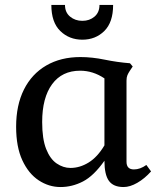

<svg xmlns="http://www.w3.org/2000/svg" viewBox="-20 -740 644 774"><path d="M224 14Q177 14 136 -13Q95 -40 70 -94Q45 -148 45 -229Q45 -316 76.5 -379Q108 -442 166.5 -476Q225 -510 304 -510Q351 -510 402 -499.5Q453 -489 504 -485L515 -472L503 -454Q497 -445 493.5 -436.5Q490 -428 490 -415V-88Q490 -57 520 -57Q545 -57 570 -75L589 -49Q563 -20 533.5 -3Q504 14 478 14Q437 14 419 -11Q401 -36 401 -92Q358 -31 314.5 -8.5Q271 14 224 14ZM264 -63Q302 -63 337.5 -85Q373 -107 401 -154V-424Q355 -455 303 -455Q230 -455 190 -400.5Q150 -346 150 -248Q150 -180 166 -139.5Q182 -99 208.5 -81Q235 -63 264 -63ZM312 -580Q259 -580 223 -615Q187 -650 187 -720H242Q242 -690 262.5 -673Q283 -656 312 -656Q341 -656 361 -673Q381 -690 381 -720H436Q436 -650 400.5 -615Q365 -580 312 -580Z"/></svg>

Font: Gabriela
Style: Regular
Weight: 400
Designer: Eduardo Rodriguez Tunni
Foundry: Eduardo Rodriguez Tunni
Version: Version 2.001;gftools[0.9.26]